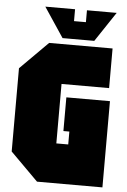

<svg xmlns="http://www.w3.org/2000/svg" viewBox="-59 -923 638 965"><g transform="rotate(5 260.0 -440.0)"><path d="M25 -140V-560L165 -700H485V-500H245V-200H305V-265H275V-435H495V0H165ZM340 -880H490L390 -730H230L130 -880H280V-820H340Z"/></g></svg>

Font: Tektur Condensed Black
Style: Regular
Weight: 900
Width: 3
Designer: Adam Jagosz
Foundry: Adam Jagosz
Version: Version 1.005;gftools[0.9.30]